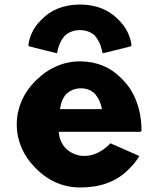

<svg xmlns="http://www.w3.org/2000/svg" viewBox="-20 -806 695 848"><path d="M246 -330C249 -351 257 -373 272 -390V-391H273C289 -406 311 -416 338 -416C362 -416 382 -408 399 -392L400 -391C413 -375 424 -355 429 -330L430 -324H245ZM270 -151 269 -152C253 -170 242 -194 240 -219L239 -224H601L605 -229C605 -325 573 -402 523 -453L516 -460C469 -509 406 -535 333 -535C258 -535 191 -503 140 -452L139 -451L132 -444C84 -395 54 -329 54 -256C54 -184 84 -118 132 -69L139 -62C189 -10 257 22 333 22C418 22 490 0 547 -57L548 -58L555 -65C569 -79 583 -96 595 -116L591 -119L468 -173C395 -98 315 -107 270 -151ZM233 -574C234 -582 240 -618 265 -647L266 -648C281 -662 303 -673 333 -673C362 -673 384 -663 400 -648V-647C424 -619 431 -583 432 -574L436 -571L556 -601L561 -605C556 -647 537 -684 508 -714L500 -722C461 -762 404 -786 333 -786C262 -786 205 -762 166 -722L159 -715C130 -686 111 -650 105 -605L110 -601L230 -571Z"/></svg>

Font: Hussar Woodtype
Style: Bd
Weight: 900
Foundry: Cannot Into Space Fonts
Version: Version 1.07